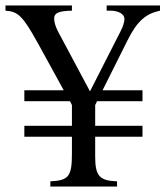

<svg xmlns="http://www.w3.org/2000/svg" viewBox="-73 -682 605 702"><path d="M512 -662H317V-643H331C361 -643 382 -630 382 -613C382 -602 377 -585 368 -568L256 -348L138 -569C130 -585 125 -601 125 -615C125 -635 143 -642 190 -643V-662H-53V-643C-7 -640 10 -624 65 -525L160 -352H16V-312H183L190 -298V-222H16V-182H190V-120C190 -37 178 -22 111 -19V0H355V-19C291 -21 275 -39 275 -109V-182H448V-222H275V-298L282 -312H448V-352H302L394 -536C429 -606 461 -632 512 -643Z"/></svg>

Font: XITS Math
Style: Regular
Weight: 400
Designer: MicroPress Inc., with final additions and corrections provided by Coen Hoffman, Elsevier (retired)
Version: Version 1.108